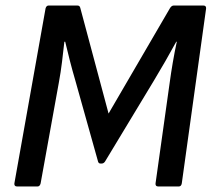

<svg xmlns="http://www.w3.org/2000/svg" viewBox="-20 -675 766 695"><path d="M42 0Q31 0 32 -11L145 -645Q148 -655 156 -655H260Q265 -655 267.5 -652.5Q270 -650 271 -645L373 -264L595 -645Q601 -655 609 -655H716Q727 -655 726 -644L638 -11Q636 0 627 0H553Q542 0 543 -11L594 -374Q599 -411 605.5 -449Q612 -487 620 -524H618Q599 -489 578.5 -453.5Q558 -418 537 -383L360 -90Q355 -83 348 -83H344Q337 -83 335 -90L252 -386Q242 -420 233 -455Q224 -490 216 -524H213Q209 -488 204.5 -451Q200 -414 193 -376L127 -11Q124 0 116 0Z"/></svg>

Font: Sofia Sans Semi Condensed SemiBold
Style: Italic
Weight: 600
Italic angle: -9°
Version: Version 4.100